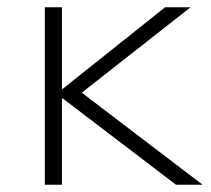

<svg xmlns="http://www.w3.org/2000/svg" viewBox="-20 -507 579 527"><path d="M103 0V-487H150V-263H152L433 -487H503L182 -235L183 -269L536 0H463L152 -237H150V0Z"/></svg>

Font: Nunito Sans 10pt SemiExpanded ExtraLight
Style: Regular
Weight: 250
Width: 6
Designer: Vernon Adams
Foundry: Vernon Adams
Version: Version 3.101;gftools[0.9.27]